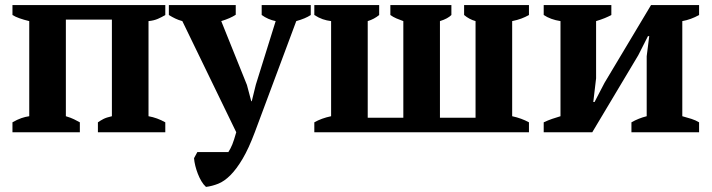

<svg xmlns="http://www.w3.org/2000/svg" viewBox="-20 -520 2798 755"><path d="M294 0H29V-39Q48 -50 64 -55.5Q80 -61 95 -63V-437Q74 -442 57 -448Q40 -454 29 -461V-500H630V-461Q617 -453 601 -446Q585 -439 564 -437V-63Q598 -57 630 -39V0H365V-39Q375 -46 386.5 -52Q398 -58 420 -63V-443H239V-63Q259 -57 271 -51Q283 -45 294 -39Z M659 0ZM697 -437Q682 -441 669.5 -447Q657 -453 644 -461V-500H907V-462Q886 -448 850 -437L951 -186L968 -122H970L986 -187L1064 -437Q1034 -443 1009 -461V-500H1202V-461Q1181 -447 1145 -437L982 0Q958 64 934 104.5Q910 145 886 169Q862 193 838 202.5Q814 212 790 215Q780 206 772 192.5Q764 179 758 163.5Q752 148 748 132Q744 116 743 102L756 78H878Q887 64 893.5 48Q900 32 909 0Z M1850 -57V-437Q1825 -444 1805 -461V-500H2060V-461Q2046 -453 2030 -447Q2014 -441 1994 -437V-63Q2031 -55 2060 -39V0H1216V-39Q1244 -55 1282 -63V-437Q1265 -439 1249 -444.5Q1233 -450 1216 -461V-500H1471V-461Q1452 -445 1426 -437V-57H1566V-437Q1552 -442 1539 -447.5Q1526 -453 1515 -461V-500H1755V-461Q1748 -454 1737 -448Q1726 -442 1710 -437V-57Z M2118 -500H2384V-461Q2373 -455 2358.5 -449Q2344 -443 2324 -437V-212L2313 -119H2318L2357 -194L2540 -500H2729V-461Q2697 -443 2663 -437V-63Q2682 -58 2699 -52.5Q2716 -47 2729 -39V0H2463V-39Q2491 -55 2523 -63V-299L2533 -378H2528L2490 -303L2309 0H2118V-39Q2135 -47 2151 -52.5Q2167 -58 2184 -63V-437Q2145 -443 2118 -461Z"/></svg>

Font: PT Serif
Style: Bold
Weight: 700
Designer: A.Korolkova, O.Umpeleva, V.Yefimov
Foundry: ParaType Ltd
Version: Version 1.000W OFL; ttfautohint (v1.6)